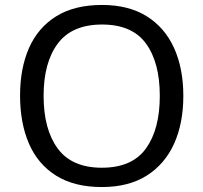

<svg xmlns="http://www.w3.org/2000/svg" viewBox="-20 -745 821 775"><path d="M720 -358Q720 -247 682.5 -164.5Q645 -82 572 -36Q499 10 391 10Q280 10 206.5 -36Q133 -82 97 -165Q61 -248 61 -359Q61 -469 97 -551Q133 -633 206.5 -679Q280 -725 392 -725Q499 -725 572 -679.5Q645 -634 682.5 -551.5Q720 -469 720 -358ZM156 -358Q156 -223 213 -145.5Q270 -68 391 -68Q513 -68 569 -145.5Q625 -223 625 -358Q625 -493 569 -569.5Q513 -646 392 -646Q271 -646 213.5 -569.5Q156 -493 156 -358Z"/></svg>

Font: Noto Sans Old Permic
Style: Regular
Weight: 400
Designer: Monotype Design Team
Foundry: Monotype Imaging Inc.
Version: Version 2.001; ttfautohint (v1.8.4.7-5d5b)